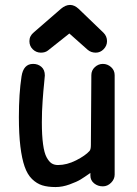

<svg xmlns="http://www.w3.org/2000/svg" viewBox="-20 -755 558 784"><path d="M147 -540Q127.9 -540 114 -553.5Q100.1 -566.9 100.1 -586.9Q100.1 -608.4 118.2 -623L229 -719.2Q247.6 -734.9 266.1 -734.9Q283.7 -734.9 300.8 -719.2L402.8 -621.1Q417 -606.9 417 -586.9Q417 -568.4 403.3 -554.2Q389.6 -540 371.1 -540Q351.6 -540 337.9 -551.8L263.2 -618.2L175.8 -548.8Q164.6 -540 147 -540ZM207 8.8Q174.8 8.8 152.3 1.7Q129.9 -5.4 110.8 -23.9Q91.8 -42.5 80.6 -74.7Q69.3 -106.9 63.2 -157Q57.1 -207 57.1 -277.8Q57.1 -372.1 67.9 -442.9Q75.7 -494.1 115.2 -494.1Q135.3 -494.1 149.2 -481.9Q163.1 -469.7 163.1 -446.8Q163.1 -441.9 160.2 -414.8Q157.2 -387.7 154.1 -344Q150.9 -300.3 150.9 -255.9Q150.9 -202.1 155.8 -166.3Q160.6 -130.4 170.4 -112.5Q180.2 -94.7 190.9 -87.9Q201.7 -81.1 216.8 -81.1Q252.9 -81.1 290.8 -100.3Q328.6 -119.6 345.2 -138.2Q351.1 -144 351.1 -163.1L353 -448.2Q353 -467.8 367.4 -481Q381.8 -494.1 399.9 -494.1Q418.9 -494.1 433.6 -481Q448.2 -467.8 448.2 -448.2V-42Q448.2 -23.4 433.6 -8.8Q418.9 5.9 399.9 5.9Q379.4 5.9 364.3 -6.3Q349.1 -18.6 349.1 -38.1V-48.8Q324.7 -31.7 309.3 -22.2Q293.9 -12.7 264.4 -2Q234.9 8.8 207 8.8Z"/></svg>

Font: Comic Neue
Style: Bold
Weight: 700
Designer: Craig Rozynski
Foundry: Craig Rozynski
Version: Version 2.003;hotconv 1.0.109;makeotfexe 2.5.65596